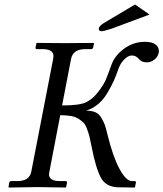

<svg xmlns="http://www.w3.org/2000/svg" viewBox="-20 -838 731 859"><path d="M583 1 509.8 0Q454.6 -1 431.9 -42Q409.2 -83 390.1 -180.2Q384.3 -210.4 380.6 -225.6Q377 -240.7 369.6 -260.5Q362.3 -280.3 353.8 -288.8Q345.2 -297.4 331.1 -306.6Q316.9 -315.9 297.1 -319.1Q277.3 -322.3 249.5 -322.8L201.2 -70.8Q199.2 -63 199.2 -58.1Q199.2 -28.3 247.1 -27.8H272.9Q281.7 -27.8 279.8 -20L275.9 -1L273.9 1Q188 -1 147.9 -1L20 1L18.1 -1L21 -20Q22.9 -27.8 30.8 -27.8H57.1Q112.3 -27.8 120.1 -70.8L217.8 -574.2Q218.8 -579.1 219.2 -586.9Q219.2 -617.7 171.9 -618.2H146Q137.2 -618.2 139.2 -626L143.1 -645L145 -646Q231 -645 271 -645L398.9 -646L400.9 -645L397 -626Q395 -618.2 388.2 -618.2H361.8Q306.6 -618.2 297.9 -574.2L257.8 -366.2Q337.4 -366.2 366.2 -380.9Q396 -396 419.9 -427.5Q443.8 -459 453.4 -481.4Q462.9 -503.9 477.1 -543.9Q492.2 -588.9 534.7 -619.9Q577.1 -650.9 627.9 -650.9Q661.1 -650.9 676 -638.9Q690.9 -627 690.9 -608.9Q690.9 -606.9 690.4 -604.5Q689.9 -602.1 689.9 -601.1Q686 -583 670.4 -571Q654.8 -559.1 638.2 -559.1Q613.3 -559.1 604 -571.8Q588.9 -589.8 569.8 -589.8Q553.7 -589.8 536.4 -572.5Q519 -555.2 511.2 -533.2Q499 -499 490 -478.5Q481 -458 462.4 -425.5Q443.8 -393.1 419.4 -372.6Q395 -352.1 365.2 -342.8Q390.1 -342.8 406.5 -335.9Q422.9 -329.1 433.3 -311Q443.8 -293 449 -279.1Q454.1 -265.1 460.9 -235.8Q484.9 -137.7 514.4 -82.8Q543.9 -27.8 570.8 -27.8H582Q589.8 -27.8 587.9 -20L584 -1ZM434.1 -698.2Q421.9 -698.2 421.9 -709.2Q421.9 -720.2 442.9 -733.9L584 -817.9L648.9 -772.9L480 -710Q443.8 -698.2 434.1 -698.2Z"/></svg>

Font: Linux Libertine
Style: Italic
Weight: 400
Italic angle: -12°
Designer: Philipp H. Poll
Foundry: Philipp H. Poll
Version: Version 5.1.6 ; ttfautohint (v0.9)